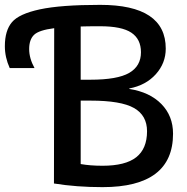

<svg xmlns="http://www.w3.org/2000/svg" viewBox="-140 -760 770 790"><path d="M192 -346V-85Q231 -78 282 -78Q376 -78 420.5 -113Q465 -148 465 -220Q465 -285 411.5 -315.5Q358 -346 232 -346ZM192 -432H232Q343 -432 391.5 -460Q440 -488 440 -545Q440 -599 400.5 -625.5Q361 -652 272 -652Q216 -652 192 -651ZM83 -644Q20 -636 0 -616.5Q-20 -597 -20 -558Q-20 -520 2 -480H-100Q-120 -524 -120 -570Q-120 -634 -91 -668.5Q-62 -703 24 -721.5Q110 -740 272 -740Q542 -740 542 -560Q542 -500 501 -454.5Q460 -409 392 -396V-394Q476 -381 524 -332Q572 -283 572 -210Q572 10 282 10Q175 10 82 -5Z"/></svg>

Font: Mplus 1p Medium
Style: Regular
Weight: 500
Version: Version 1.061